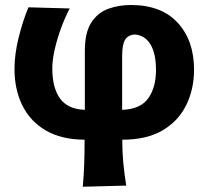

<svg xmlns="http://www.w3.org/2000/svg" viewBox="-20 -532 812 749"><path d="M303 196.5Q307 152 308.5 108.5Q310 65 310 13Q219.5 12.5 158.8 -23Q98 -58.5 67.2 -120.8Q36.5 -183 36.5 -263.5Q36.5 -320.5 52.8 -385.8Q69 -451 91 -503.5L252 -499Q234 -465 218.5 -423Q203 -381 193.5 -339.5Q184 -298 184 -265Q184 -190 214 -148Q244 -106 311 -103.5V-333.5Q311 -405 336 -443.8Q361 -482.5 401.8 -497.5Q442.5 -512.5 490.5 -512.5Q609.5 -512.5 673.2 -443.2Q737 -374 737 -260Q737 -185.5 707.2 -123.5Q677.5 -61.5 615.5 -24.2Q553.5 13 457 13Q457 61.5 461 103.8Q465 146 472.5 192ZM456.5 -312.5V-103.5Q528 -106 558.2 -148.5Q588.5 -191 588.5 -258.5Q588.5 -323 567 -358.8Q545.5 -394.5 505.5 -397.5Q479.5 -395.5 468 -377Q456.5 -358.5 456.5 -312.5Z"/></svg>

Font: Commissioner Flair
Style: Bold
Weight: 700
Designer: Kostas Bartsokas
Foundry: Kostas Bartsokas
Version: Version 1.000; ttfautohint (v1.8.3)